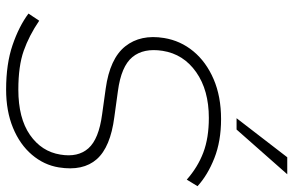

<svg xmlns="http://www.w3.org/2000/svg" viewBox="-190 -786 983 644"><g transform="rotate(90 302.0 -463.5)"><path d="M280 8Q194 8 131 -13.5Q68 -35 25 -67L49 -103Q99 -69 150 -51Q201 -33 280 -33Q376 -33 432 -72Q488 -111 498 -174Q508 -233 477 -268Q446 -303 363 -314L277 -326Q176 -340 135 -391.5Q94 -443 107 -522Q116 -577 151.5 -620Q187 -663 245 -688Q303 -713 379 -713Q453 -713 510 -690.5Q567 -668 604 -634L582 -598Q540 -635 491 -653.5Q442 -672 375 -672Q282 -672 221.5 -629.5Q161 -587 150 -517Q140 -453 171 -415.5Q202 -378 285 -367L372 -355Q473 -342 513.5 -296Q554 -250 541 -169Q533 -119 498.5 -78.5Q464 -38 408 -15Q352 8 280 8ZM376 -765 507 -935H564L414 -765Z"/></g></svg>

Font: Mulish ExtraLight
Style: Italic
Weight: 200
Italic angle: -9°
Designer: Vernon Adams
Foundry: Vernon Adams
Version: Version 3.603